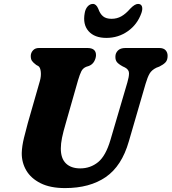

<svg xmlns="http://www.w3.org/2000/svg" viewBox="-20 -945 876 980"><path d="M544 -231.5 630 -524Q638.5 -552.5 638.5 -571Q638.5 -589.5 618 -600.5L606.5 -606Q584.5 -618 576.5 -628.5Q568.5 -639 569 -656Q569 -674 581.8 -687Q594.5 -700 620 -700H793Q814.5 -700 825 -688.8Q835.5 -677.5 835.5 -660Q835.5 -638 824.5 -626.5Q813.5 -615 793 -605L778.5 -599.5Q754 -587.5 743.5 -569.2Q733 -551 723 -517L637.5 -223Q601.5 -97.5 519.8 -41.2Q438 15 312 15Q236.5 15 187.2 -9.8Q138 -34.5 114.2 -75Q90.5 -115.5 91 -164Q92 -199.5 102.5 -241.8Q113 -284 122 -317L183.5 -531.5Q190.5 -556.5 188.2 -578.5Q186 -600.5 176 -607.5L165 -613.5Q149 -625.5 143 -634.5Q137 -643.5 137 -660Q137.5 -676 148.5 -688Q159.5 -700 178.5 -700H426Q470.5 -700 470 -663Q469.5 -647 460.5 -631.2Q451.5 -615.5 434 -608.5L420 -604Q403 -597 395 -580.8Q387 -564.5 378.5 -536L316 -317Q302.5 -271.5 296.5 -241.5Q290.5 -211.5 290.5 -188Q290 -137 316.2 -111.2Q342.5 -85.5 389.5 -85.5Q441.5 -85.5 480.8 -117.5Q520 -149.5 544 -231.5ZM549.5 -849Q577 -849 599.5 -861.8Q622 -874.5 644.5 -900.5Q668 -925 684.5 -925Q700 -925 704.5 -912.2Q709 -899.5 702 -879Q681.5 -820.5 632.8 -786Q584 -751.5 523 -751.5Q462.5 -751.5 432 -786Q401.5 -820.5 412.5 -879Q416 -899.5 427.5 -912.2Q439 -925 454.5 -925Q471 -925 481.5 -900.5Q490.5 -874.5 506 -861.8Q521.5 -849 549.5 -849Z"/></svg>

Font: Fraunces 9pt SuperSoft
Style: Bold Italic
Weight: 700
Italic angle: -16°
Version: Version 1.000;[b76b70a41]